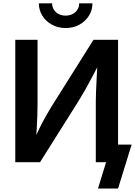

<svg xmlns="http://www.w3.org/2000/svg" viewBox="-20 -964 802 1141"><path d="M681.6 0H549.3V-361.8Q549.3 -384.8 550.8 -421.6Q552.2 -458.5 554.7 -506.1Q557.1 -553.7 560.1 -606.9L578.6 -603.5Q548.3 -545.4 525.9 -502.9Q503.4 -460.4 484.4 -427Q465.3 -393.6 445.3 -361.3L217.8 0H70.8V-727.5H203.1V-343.3Q203.1 -317.9 201.9 -279.3Q200.7 -240.7 198.2 -198Q195.8 -155.3 192.4 -115.7L177.7 -121.1Q196.8 -165.5 215.3 -203.1Q233.9 -240.7 251.5 -271.7Q269 -302.7 283.2 -326.2L535.6 -727.5H681.6ZM370.1 -797.4Q325.2 -797.4 289.3 -816.9Q253.4 -836.4 232.2 -869.9Q210.9 -903.3 210.9 -944.3H289.6Q289.6 -912.6 312.3 -891.8Q335 -871.1 370.1 -871.1Q404.8 -871.1 427.7 -891.8Q450.7 -912.6 450.7 -944.3H529.3Q529.3 -903.3 508.3 -870.1Q487.3 -836.9 451.4 -817.1Q415.5 -797.4 370.1 -797.4ZM562.5 156.2 610.4 0H573.2V-104.5H762.2L681.6 156.2Z"/></svg>

Font: Inter 17pt SemiBold
Style: Regular
Weight: 600
Version: Version 4.001;git-66647c0bb